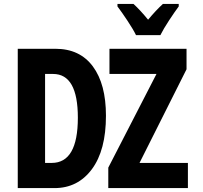

<svg xmlns="http://www.w3.org/2000/svg" viewBox="-20 -964 1040 984"><path d="M802 -784Q818 -816 846.5 -859.5Q875 -903 896 -931V-944H815Q779 -911 739 -863Q698 -913 664 -944H582V-931Q604 -902 633.5 -857.5Q663 -813 677 -784ZM943 0V-129H695L936 -609V-714H541V-585H782L535 -105V0ZM259 0Q379 0 451 -97Q523 -194 523 -371Q523 -533 456 -623.5Q389 -714 264 -714H71V0ZM211 -585H252Q379 -585 379 -361Q379 -129 245 -129H211Z"/></svg>

Font: Noto Sans Mono UI Condensed ExtraBold
Style: Regular
Weight: 800
Width: 3
Designer: Monotype Design team
Foundry: Monotype Imaging Inc.
Version: 1.000